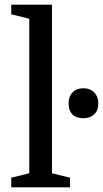

<svg xmlns="http://www.w3.org/2000/svg" viewBox="-20 -800 440 820"><path d="M105 -60V-720L28 -739V-780H202V-60L279 -41V0H28V-41ZM273 -358Q273 -388 290 -405.5Q307 -423 336 -423Q365 -423 382.5 -405Q400 -387 400 -358Q400 -329 382.5 -312Q365 -295 336 -295Q306 -295 289.5 -311.5Q273 -328 273 -358Z"/></svg>

Font: Domine
Style: Regular
Weight: 400
Designer: Pablo Impallari, Rodrigo Fuenzalida, Brenda Gallo
Foundry: Pablo Impallari, Rodrigo Fuenzalida, Brenda Gallo
Version: Version 2.000;September 19, 2022;FontCreator 14.0.0.2877 64-